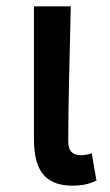

<svg xmlns="http://www.w3.org/2000/svg" viewBox="-20 -571 348 605"><path d="M208 14C244 14 265 7 284 -2L269 -88C257 -84 245 -82 236 -82C210 -82 195 -93 195 -126C195 -246 200 -408 203 -551H87V-133C87 -41 117 14 208 14Z"/></svg>

Font: Noto Sans TC Medium
Style: Regular
Weight: 500
Designer: Ryoko NISHIZUKA 西塚涼子 (kana, bopomofo & ideographs); Paul D. Hunt (Latin, Greek & Cyrillic); Sandoll Communications 산돌커뮤니
Foundry: Adobe
Version: Version 2.004;hotconv 1.0.118;makeotfexe 2.5.65603